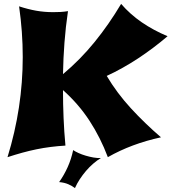

<svg xmlns="http://www.w3.org/2000/svg" viewBox="-20 -756 890 997"><path d="M333 -698.2Q320.8 -615.7 314.7 -534.4Q308.6 -453.1 307.1 -371.1Q396.5 -445.8 470.9 -537.4Q545.4 -628.9 608.9 -735.8Q655.8 -681.6 716.3 -640.1Q776.9 -598.6 850.1 -567.9Q776.9 -505.4 697.3 -452.9Q617.7 -400.4 534.2 -361.8Q587.4 -272.5 659.4 -194.1Q731.4 -115.7 815.9 -43Q662.6 -9.8 540 60.1Q501.5 -42 444.6 -129.2Q387.7 -216.3 307.1 -288.1Q307.1 -215.3 310.1 -144Q313 -72.8 319.8 0Q280.3 2.4 243.2 7.1Q206.1 11.7 169.2 19.3Q132.3 26.9 95.2 37.1Q58.1 47.4 19 60.1Q98.1 -196.3 98.1 -460Q98.1 -590.3 79.1 -723.1Q125 -708 167.7 -700.4Q210.4 -692.9 255.9 -692.9Q274.4 -692.9 293.5 -693.8Q312.5 -694.8 333 -698.2ZM503.9 64.5Q483.9 76.7 464.1 93.8Q444.3 110.8 426.8 131.3Q409.2 151.9 394.3 174.6Q379.4 197.3 369.1 220.7Q355 209.5 334.7 200.7Q314.5 191.9 287.1 189.5Q313 152.8 331.5 111.6Q350.1 70.3 359.9 23.4Q370.6 30.8 387.7 38.6Q404.8 46.4 424.6 52.2Q444.3 58.1 464.8 61.8Q485.4 65.4 503.9 64.5Z"/></svg>

Font: Shojumaru
Style: Regular
Weight: 400
Version: Version 1.001